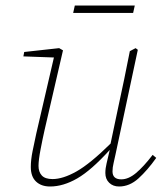

<svg xmlns="http://www.w3.org/2000/svg" viewBox="-20 -666 595 698"><path d="M162 12Q130 12 111 -6Q92 -24 92 -59Q92 -85 98.5 -117Q105 -149 112 -181L176 -457L65 -461L68 -477L195 -491L209 -483L142 -193Q135 -162 127.5 -123Q120 -84 120 -63Q120 -41 132 -28Q144 -15 171 -15Q209 -15 258.5 -43Q308 -71 382 -144L410 -277Q421 -327 431.5 -378Q442 -429 452 -480L473 -491L481 -485L400 -105Q397 -90 393 -73.5Q389 -57 389 -43Q389 -14 421 -14Q447 -14 474.5 -37Q502 -60 535 -103L548 -92Q516 -47 483.5 -17.5Q451 12 413 12Q391 12 377 -1.5Q363 -15 363 -37Q363 -54 367.5 -72Q372 -90 379 -121Q312 -47 261 -17.5Q210 12 162 12ZM246 -619 252 -646H470L464 -619Z"/></svg>

Font: Source Serif 4 SmText ExtraLight
Style: Italic
Weight: 200
Italic angle: -12°
Designer: Frank Grießhammer
Foundry: Adobe
Version: Version 4.005;hotconv 1.1.0;makeotfexe 2.6.0